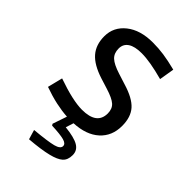

<svg xmlns="http://www.w3.org/2000/svg" viewBox="-270 -775 1153 1153"><g transform="rotate(45 307.0 -198.5)"><path d="M305 -80Q368 -80 399.5 -103.5Q431 -127 431 -174Q431 -213 407 -234.5Q383 -256 321 -275L254 -296Q167 -324 127.5 -369.5Q88 -415 88 -487Q88 -566 151.5 -616.5Q215 -667 321 -667Q369 -667 414.5 -660.5Q460 -654 523 -638L507 -542Q448 -558 401.5 -566Q355 -574 319 -574Q261 -574 231 -554Q201 -534 201 -496Q201 -456 225.5 -433Q250 -410 310 -391L379 -369Q469 -342 507 -299.5Q545 -257 545 -182Q545 -96 487.5 -44Q430 8 327 13L311 63Q389 71 424 91.5Q459 112 459 152Q459 193 435.5 214Q412 235 359 248Q331 255 293 260.5Q255 266 206 270L188 209Q297 199 338.5 188Q380 177 380 154Q380 134 349 125.5Q318 117 246 114L240 104L271 13Q224 10 173.5 -1Q123 -12 64 -33L88 -129Q159 -104 213 -92Q267 -80 305 -80Z"/></g></svg>

Font: Intel One Mono Medium
Style: Regular
Weight: 500
Monospace: yes
Designer: Fred Shallcrass
Foundry: Frere-Jones Type LLC
Version: Version 1.400;hotconv 1.1.0;makeotfexe 2.6.0;FJTRelease1.4